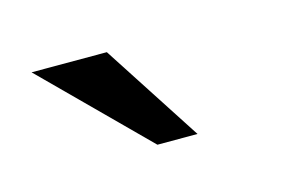

<svg xmlns="http://www.w3.org/2000/svg" viewBox="-38 -805 409 278"><g transform="rotate(-15 166.5 -666.0)"><path d="M134.8 -740.2 231 -591.8H170.9L22 -740.2Z"/></g></svg>

Font: SolaimanLipi
Style: Normal
Weight: 400
Designer: Solaiman Karim
Foundry: Al Mamun Sumon
Version: Version 2.000